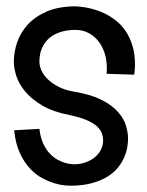

<svg xmlns="http://www.w3.org/2000/svg" viewBox="-20 -587 466 609"><path d="M317.9 -353Q318.8 -357.4 318.8 -362.1Q318.8 -366.7 318.8 -372.1Q318.8 -397 311.8 -418.7Q304.7 -440.4 291.7 -456.8Q278.8 -473.1 260.3 -482.7Q241.7 -492.2 219.2 -492.2Q193.4 -492.2 172.4 -485.6Q151.4 -479 136.5 -466.3Q121.6 -453.6 113.3 -434.8Q105 -416 105 -391.1Q105 -377 112.1 -362.1Q119.1 -347.2 133.3 -334Q147.5 -320.8 168.2 -310.5Q189 -300.3 216.8 -295.9Q269 -287.1 302 -270.3Q335 -253.4 353.8 -232.4Q372.6 -211.4 379.4 -189Q386.2 -166.5 386.2 -147Q386.2 -134.8 383.5 -119.1Q380.9 -103.5 373.5 -86.9Q366.2 -70.3 353.3 -54.4Q340.3 -38.6 319.8 -26.1Q299.3 -13.7 270.8 -5.9Q242.2 2 203.1 2Q199.2 2 185.8 1Q172.4 0 154.1 -5.4Q135.7 -10.7 115 -21.5Q94.2 -32.2 75.7 -51.8Q57.1 -71.3 43.2 -101.1Q29.3 -130.9 24.9 -173.8L105 -178.2Q108.4 -149.9 117.4 -130.9Q126.5 -111.8 138.4 -99.4Q150.4 -86.9 163.3 -80.1Q176.3 -73.2 187.7 -70.1Q199.2 -66.9 207.3 -66.4Q215.3 -65.9 216.8 -65.9Q237.3 -66.4 254.2 -73Q271 -79.6 282.7 -89.8Q294.4 -100.1 300.8 -113.5Q307.1 -127 307.1 -141.1Q307.1 -153.3 302.7 -165Q298.3 -176.8 286.4 -187.3Q274.4 -197.8 253.7 -206.5Q232.9 -215.3 200.2 -222.2Q147.5 -232.4 113.5 -252.7Q79.6 -272.9 59.6 -297.1Q39.6 -321.3 31.7 -346.2Q23.9 -371.1 23.9 -391.1Q23.9 -420.9 34.2 -451.9Q44.4 -482.9 67.6 -508.5Q90.8 -534.2 128.4 -550.5Q166 -566.9 221.2 -566.9Q273.4 -563.5 314.5 -543Q332 -534.2 348.9 -520.8Q365.7 -507.3 378.9 -487.8Q392.1 -468.3 400.1 -442.1Q408.2 -416 408.2 -381.8Q408.2 -374.5 407.5 -366.5Q406.7 -358.4 405.8 -350.1Z"/></svg>

Font: Englebert
Style: Regular
Weight: 400
Designer: Astigmatic (AOETI)
Foundry: Astigmatic (AOETI)
Version: Version 1.000